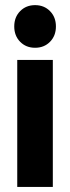

<svg xmlns="http://www.w3.org/2000/svg" viewBox="-20 -736 276 756"><path d="M47.9 -500H188V0H47.9ZM59.3 -571.5Q36.1 -595.2 36.1 -631.8Q36.1 -668.5 59.3 -692.1Q82.5 -715.8 118.2 -715.8Q153.8 -715.8 177 -692.1Q200.2 -668.5 200.2 -631.8Q200.2 -595.2 177 -571.5Q153.8 -547.9 118.2 -547.9Q82.5 -547.9 59.3 -571.5Z"/></svg>

Font: Apfel Grotezk
Style: Bold
Weight: 700
Designer: Luigi Gorlero
Foundry: Collletttivo
Version: Version 2.000;FEAKit 1.0